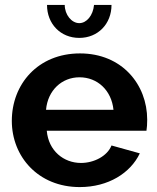

<svg xmlns="http://www.w3.org/2000/svg" viewBox="-20 -750 639 780"><path d="M362 -730C358 -687 332 -656 302 -656C271 -656 243 -690 243 -730H171C171 -653 226 -596 302 -596C378 -596 433 -653 433 -730ZM304 10C420 10 510 -47 548 -127L433 -159C416 -116 362 -88 309 -88C239 -88 177 -137 170 -219H575C577 -230 578 -247 578 -264C578 -406 476 -533 305 -533C134 -533 28 -408 28 -259C28 -114 135 10 304 10ZM167 -304C174 -383 231 -436 303 -436C376 -436 433 -383 441 -304Z"/></svg>

Font: FIGSv2-sans-serif
Style: Bold
Weight: 700
Designer: Matt McInerney, Pablo Impallari, Rodrigo Fuenzalida,Mirko Velimirovic
Foundry: Matt McInerney, Pablo Impallari, Rodrigo Fuenzalida
Version: Version 4.021;hotconv 1.0.109;makeotfexe 2.5.65596